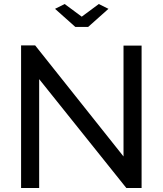

<svg xmlns="http://www.w3.org/2000/svg" viewBox="-20 -936 810 956"><path d="M254 -892 355 -802H419L520 -892L472 -916L387 -853L302 -916ZM609 0H685V-709H595V-157L155 -710H85V0H175V-542Z"/></svg>

Font: Raleway Med
Style: Regular
Weight: 500
Designer: Matt McInerney, Pablo Impallari, Rodrigo Fuenzalida
Foundry: Matt McInerney, Pablo Impallari, Rodrigo Fuenzalida
Version: Version 3.00 July 28, 2015